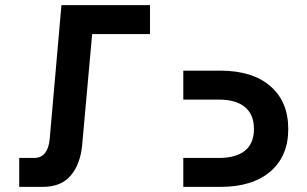

<svg xmlns="http://www.w3.org/2000/svg" viewBox="-20 -730 1200 750"><path d="M55 0V-113H113Q141 -113 156 -132.5Q171 -152 174 -186L220 -710H696V0H566V-597H340L301 -164Q294 -89 256.5 -44.5Q219 0 147 0ZM566 -710V0H841Q966 0 1036 -60Q1106 -120 1106 -226Q1106 -333 1036 -393.5Q966 -454 841 -454H696V-710ZM696 -341H835Q901 -341 936.5 -312Q972 -283 972 -226Q972 -170 937 -141.5Q902 -113 835 -113H696Z"/></svg>

Font: Geist SemBd
Style: Regular
Weight: 400
Designer: Basement.studio, Andrés Briganti, Mateo Zaragoza
Foundry: Basement.studio, Vercel, Andrés Briganti, Guido Ferreyra, Mateo Zaragoza
Version: Version 1.401